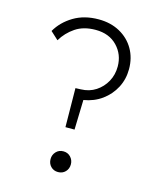

<svg xmlns="http://www.w3.org/2000/svg" viewBox="-109 -789 723 877"><g transform="rotate(15 252.0 -351.0)"><path d="M229 -197 227 -381 252 -382Q292 -383 322.5 -403Q353 -423 370.5 -455Q388 -487 388 -526Q388 -583 350 -622.5Q312 -662 248 -662Q191 -662 152.5 -636Q114 -610 91 -571L54 -605Q81 -652 131 -682Q181 -712 249 -712Q306 -712 349.5 -688Q393 -664 417 -622.5Q441 -581 441 -528Q441 -480 420 -440Q399 -400 362 -373Q325 -346 276 -338L272 -197ZM249 10Q228 10 214.5 -4Q201 -18 201 -39Q201 -59 214.5 -73.5Q228 -88 249 -88Q270 -88 283.5 -73.5Q297 -59 297 -39Q297 -18 283.5 -4Q270 10 249 10Z"/></g></svg>

Font: Outfit Extra Light
Style: Regular
Weight: 200
Designer: Rodrigo Fuenzalida
Foundry: fragTYPE
Version: Version 1.000